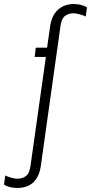

<svg xmlns="http://www.w3.org/2000/svg" viewBox="-80 -748 452 954"><path d="M352 -711 346 -666Q334 -672 315.5 -677Q297 -682 286 -682Q260 -682 242.5 -668.5Q225 -655 220 -615L123 75Q107 186 5 186Q-13 186 -31 181.5Q-49 177 -60 169L-54 124Q-42 130 -23.5 135Q-5 140 6 140Q32 140 49.5 126.5Q67 113 72 73L148 -465H92L98 -511H154L169 -617Q177 -672 208.5 -700Q240 -728 287 -728Q305 -728 323 -723.5Q341 -719 352 -711Z"/></svg>

Font: Chivo Thin Italic
Style: Regular
Weight: 100
Italic angle: -8.05°
Designer: Hector Gatti
Foundry: Omnibus-Type
Version: Version 1.007